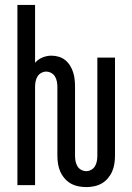

<svg xmlns="http://www.w3.org/2000/svg" viewBox="-20 -755 540 783"><path d="M332 8Q315 8 298.5 4.5Q282 1 268 -7Q254 -15 243 -28Q232 -41 225.5 -56Q219 -71 216.5 -87.5Q214 -104 214 -120V-400Q214 -411 212 -422Q210 -433 204.5 -442.5Q199 -452 189 -457.5Q179 -463 168 -463Q158 -463 148 -457.5Q138 -452 132.5 -442.5Q127 -433 125 -422Q123 -411 123 -400V0H51V-735H123V-499Q135 -513 153 -520.5Q171 -528 190 -528Q205 -528 220 -523.5Q235 -519 246.5 -509.5Q258 -500 266 -487Q274 -474 278.5 -459.5Q283 -445 284.5 -430Q286 -415 286 -400V-120Q286 -109 288 -98Q290 -87 295.5 -77.5Q301 -68 311 -62.5Q321 -57 332 -57Q342 -57 352 -62.5Q362 -68 367.5 -77.5Q373 -87 375 -98Q377 -109 377 -120V-520H449V-120Q449 -104 446.5 -87.5Q444 -71 437.5 -56Q431 -41 420 -28Q409 -15 395 -7Q381 1 364.5 4.5Q348 8 332 8Z"/></svg>

Font: Moesevka
Style: Regular
Weight: 400
Monospace: yes
Designer: Belleve Invis
Foundry: Belleve Invis
Version: Version 32.5.0; ttfautohint (v1.8.4)